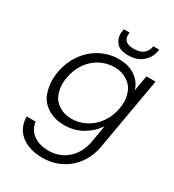

<svg xmlns="http://www.w3.org/2000/svg" viewBox="-234 -874 1158 1275"><g transform="rotate(30 345.5 -237.0)"><path d="M604 -729Q594 -676 552.5 -641Q511 -606 446 -606Q381 -606 355.5 -636.5Q330 -667 330 -703Q330 -715 333 -729L335 -742H379Q377 -731 377 -722Q377 -662 456 -662Q547 -662 561 -742H606ZM407 -554Q484 -554 534.5 -518Q585 -482 600 -427L621 -546H691L593 14Q579 89 536.5 147Q494 205 430.5 236.5Q367 268 293 268Q188 268 127 218Q66 168 65 82H134Q141 139 186 173Q231 207 304 207Q357 207 402.5 184.5Q448 162 480 118Q512 74 523 14L546 -121Q510 -65 447.5 -28.5Q385 8 308 8Q233 8 179.5 -27Q126 -62 108.5 -113.5Q91 -165 91 -212Q91 -241 96 -274Q111 -358 156 -421.5Q201 -485 266.5 -519.5Q332 -554 407 -554ZM573 -273Q578 -299 578 -322Q578 -359 563 -399Q548 -439 506.5 -466Q465 -493 409 -493Q351 -493 300.5 -467Q250 -441 214.5 -391.5Q179 -342 167 -274Q162 -247 162 -223Q162 -187 176.5 -146.5Q191 -106 232 -79.5Q273 -53 331 -53Q387 -53 438.5 -80Q490 -107 525.5 -157Q561 -207 573 -273Z"/></g></svg>

Font: Fz Poppins Light
Style: Italic
Weight: 300
Italic angle: -10°
Designer: Ninad Kale (Devanagari), Jonny Pinhorn (Latin)
Foundry: Indian Type Foundry
Version: Vit hóa bi Vntype.Com & FontZin.Com